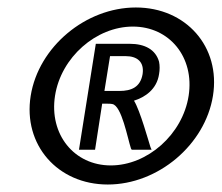

<svg xmlns="http://www.w3.org/2000/svg" viewBox="-20 -482 592 513"><path d="M62 -226C41 -95 134 11 268 11C402 11 528 -95 549 -226C570 -357 477 -462 343 -462C209 -462 83 -357 62 -226ZM127 -226C143 -329 237 -411 335 -411C433 -411 500 -329 484 -226C468 -123 374 -40 276 -40C178 -40 111 -123 127 -226ZM191 -82H234L253 -205H262C269 -205 276 -205 280 -204C305 -200 321 -112 330 -85L332 -82H385L382 -89C378 -101 354 -188 338 -213C367 -222 399 -243 405 -284C407 -295 407 -307 405 -317C396 -349 368 -365 326 -365H236ZM259 -239 274 -332H316C346 -332 366 -317 361 -284C355 -249 331 -239 299 -239Z"/></svg>

Font: Charger Sport
Style: DfBdObl
Weight: 400
Designer: Jasper
Foundry: Cannot Into Space Fonts
Version: Version 1.1